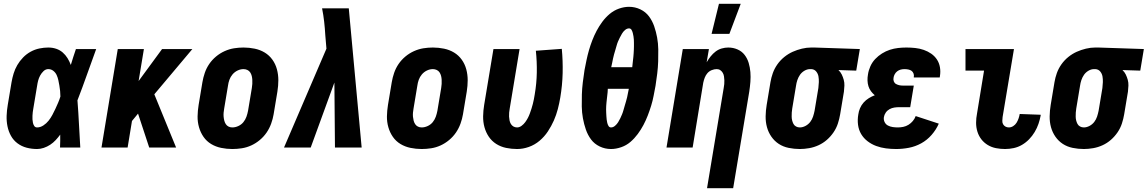

<svg xmlns="http://www.w3.org/2000/svg" viewBox="-20 -779 6061 1014"><path d="M176 8Q147 8 120.5 1Q94 -6 72.5 -22Q51 -38 38 -61.5Q25 -85 19.5 -112Q14 -139 15 -167.5Q16 -196 21 -225L41 -345Q45 -368 52 -391Q59 -414 71.5 -435.5Q84 -457 102 -475.5Q120 -494 142 -506Q164 -518 188 -523Q212 -528 235 -528Q257 -528 276.5 -521.5Q296 -515 311 -502Q326 -489 336.5 -472Q347 -455 354 -436Q360 -457 367 -478Q374 -499 381 -520H488Q463 -452 439 -384Q415 -316 389 -249Q394 -187 397 -124.5Q400 -62 404 0H297Q298 -17 298 -34Q298 -51 298 -68Q287 -53 274 -39Q261 -25 245 -14.5Q229 -4 211 2Q193 8 176 8ZM176 -106Q193 -106 209 -116.5Q225 -127 236.5 -141.5Q248 -156 256.5 -172Q265 -188 272.5 -204Q280 -220 287 -236.5Q294 -253 299 -269Q299 -284 297.5 -298.5Q296 -313 293.5 -327.5Q291 -342 288 -356Q285 -370 279 -383Q273 -396 261.5 -405Q250 -414 235 -414Q221 -414 210 -403.5Q199 -393 192 -380Q185 -367 181.5 -353.5Q178 -340 176 -326L156 -206Q154 -196 153 -186.5Q152 -177 151.5 -167.5Q151 -158 151.5 -148.5Q152 -139 154 -130Q156 -121 161 -113.5Q166 -106 176 -106Z M768 0 709 -179 677 -140 654 0H516L602 -520H740L712 -351L836 -520H996L795 -281L910 0Z M1207 8Q1177 8 1148 2Q1119 -4 1095 -18.5Q1071 -33 1055 -56Q1039 -79 1031 -107Q1023 -135 1023.5 -164.5Q1024 -194 1029 -225L1049 -345Q1053 -369 1061.5 -394Q1070 -419 1085 -441Q1100 -463 1121 -480.5Q1142 -498 1166.5 -509Q1191 -520 1216 -524Q1241 -528 1266 -528Q1296 -528 1325 -522Q1354 -516 1378 -501.5Q1402 -487 1418.5 -464Q1435 -441 1442.5 -413Q1450 -385 1450 -355.5Q1450 -326 1445 -295L1425 -175Q1421 -151 1412 -126Q1403 -101 1388 -79Q1373 -57 1352 -39.5Q1331 -22 1307 -11Q1283 0 1257.5 4Q1232 8 1207 8ZM1207 -106Q1223 -106 1239 -113.5Q1255 -121 1265.5 -134Q1276 -147 1281.5 -162.5Q1287 -178 1290 -194L1310 -314Q1312 -325 1312.5 -336Q1313 -347 1312.5 -357.5Q1312 -368 1309.5 -378Q1307 -388 1301.5 -396.5Q1296 -405 1286.5 -409.5Q1277 -414 1266 -414Q1250 -414 1234.5 -406.5Q1219 -399 1208 -386Q1197 -373 1191.5 -357.5Q1186 -342 1184 -326L1164 -206Q1162 -195 1161 -184Q1160 -173 1161 -162.5Q1162 -152 1164.5 -142Q1167 -132 1172.5 -123.5Q1178 -115 1187 -110.5Q1196 -106 1207 -106Z M1480 0 1704 -522 1698 -593Q1696 -629 1692 -664.5Q1688 -700 1681 -735H1822L1890 0H1749L1746 -343L1621 0Z M2207 8Q2177 8 2148 2Q2119 -4 2095 -18.5Q2071 -33 2055 -56Q2039 -79 2031 -107Q2023 -135 2023.5 -164.5Q2024 -194 2029 -225L2049 -345Q2053 -369 2061.5 -394Q2070 -419 2085 -441Q2100 -463 2121 -480.5Q2142 -498 2166.5 -509Q2191 -520 2216 -524Q2241 -528 2266 -528Q2296 -528 2325 -522Q2354 -516 2378 -501.5Q2402 -487 2418.5 -464Q2435 -441 2442.5 -413Q2450 -385 2450 -355.5Q2450 -326 2445 -295L2425 -175Q2421 -151 2412 -126Q2403 -101 2388 -79Q2373 -57 2352 -39.5Q2331 -22 2307 -11Q2283 0 2257.5 4Q2232 8 2207 8ZM2207 -106Q2223 -106 2239 -113.5Q2255 -121 2265.5 -134Q2276 -147 2281.5 -162.5Q2287 -178 2290 -194L2310 -314Q2312 -325 2312.5 -336Q2313 -347 2312.5 -357.5Q2312 -368 2309.5 -378Q2307 -388 2301.5 -396.5Q2296 -405 2286.5 -409.5Q2277 -414 2266 -414Q2250 -414 2234.5 -406.5Q2219 -399 2208 -386Q2197 -373 2191.5 -357.5Q2186 -342 2184 -326L2164 -206Q2162 -195 2161 -184Q2160 -173 2161 -162.5Q2162 -152 2164.5 -142Q2167 -132 2172.5 -123.5Q2178 -115 2187 -110.5Q2196 -106 2207 -106Z M2711 8Q2681 8 2652.5 2Q2624 -4 2600.5 -19Q2577 -34 2561.5 -57Q2546 -80 2538.5 -107.5Q2531 -135 2531.5 -165Q2532 -195 2537 -225L2586 -520H2724L2672 -206Q2670 -195 2669 -184.5Q2668 -174 2668.5 -163.5Q2669 -153 2671 -143Q2673 -133 2678 -124.5Q2683 -116 2691.5 -111Q2700 -106 2711 -106Q2723 -106 2734.5 -114.5Q2746 -123 2754 -134Q2762 -145 2768 -156.5Q2774 -168 2778.5 -180.5Q2783 -193 2787 -205.5Q2791 -218 2794 -230Q2797 -242 2799.5 -254.5Q2802 -267 2804 -280Q2814 -338 2815 -396Q2816 -454 2810 -511L2947 -521Q2953 -458 2951.5 -393.5Q2950 -329 2939 -264Q2934 -234 2926 -203Q2918 -172 2905 -142.5Q2892 -113 2873.5 -85Q2855 -57 2829.5 -35.5Q2804 -14 2773 -3Q2742 8 2711 8Z M3207 8Q3175 8 3147 -5.5Q3119 -19 3101.5 -42.5Q3084 -66 3074 -95Q3064 -124 3058.5 -154.5Q3053 -185 3052.5 -216.5Q3052 -248 3053 -280Q3054 -312 3058 -344.5Q3062 -377 3067 -409Q3072 -435 3077.5 -461.5Q3083 -488 3090.5 -514Q3098 -540 3108 -566Q3118 -592 3131 -616.5Q3144 -641 3161 -664Q3178 -687 3200 -705.5Q3222 -724 3249 -733.5Q3276 -743 3302 -743Q3334 -743 3362 -729.5Q3390 -716 3407.5 -692.5Q3425 -669 3435 -640Q3445 -611 3450.5 -580.5Q3456 -550 3456.5 -518.5Q3457 -487 3456 -455Q3455 -423 3451 -390.5Q3447 -358 3442 -326Q3437 -300 3432 -273.5Q3427 -247 3419 -221Q3411 -195 3401 -169Q3391 -143 3378 -118.5Q3365 -94 3348 -71Q3331 -48 3309.5 -29.5Q3288 -11 3260.5 -1.5Q3233 8 3207 8ZM3319 -424Q3320 -434 3321 -443Q3322 -452 3323 -461Q3324 -470 3325 -479Q3326 -488 3326.5 -497.5Q3327 -507 3327.5 -516Q3328 -525 3328 -534Q3328 -543 3328 -552Q3328 -561 3327.5 -570Q3327 -579 3325.5 -587.5Q3324 -596 3322 -604.5Q3320 -613 3315.5 -621Q3311 -629 3302 -629Q3291 -629 3281 -620.5Q3271 -612 3265 -601.5Q3259 -591 3253.5 -580.5Q3248 -570 3243.5 -559Q3239 -548 3236 -536.5Q3233 -525 3229.5 -514Q3226 -503 3223 -492Q3220 -481 3217.5 -469.5Q3215 -458 3213 -447Q3211 -436 3208 -424ZM3207 -106Q3218 -106 3228 -114.5Q3238 -123 3244.5 -133.5Q3251 -144 3256 -154.5Q3261 -165 3265.5 -176Q3270 -187 3273 -198.5Q3276 -210 3279.5 -221Q3283 -232 3286 -243Q3289 -254 3292 -265.5Q3295 -277 3296.5 -288Q3298 -299 3301 -310H3190Q3190 -301 3189 -292Q3188 -283 3187 -274Q3186 -265 3185 -256Q3184 -247 3183 -237.5Q3182 -228 3181.5 -219Q3181 -210 3181 -201Q3181 -192 3181.5 -183Q3182 -174 3182.5 -165Q3183 -156 3184 -147.5Q3185 -139 3187 -130.5Q3189 -122 3193.5 -114Q3198 -106 3207 -106Z M3714 215 3802 -314Q3804 -325 3805 -335Q3806 -345 3805.5 -355.5Q3805 -366 3803.5 -376Q3802 -386 3797 -394.5Q3792 -403 3784 -408.5Q3776 -414 3765 -414Q3752 -414 3738.5 -408.5Q3725 -403 3716 -392.5Q3707 -382 3702 -369Q3697 -356 3694 -342L3638 0H3500L3586 -520H3724L3712 -450Q3721 -466 3733 -481Q3745 -496 3759.5 -507Q3774 -518 3791.5 -523Q3809 -528 3826 -528Q3852 -528 3875 -518Q3898 -508 3912.5 -489Q3927 -470 3934 -446.5Q3941 -423 3943 -398Q3945 -373 3943 -347Q3941 -321 3937 -295L3852 215ZM3738 -600 3777 -759H3892L3832 -600Z M4204 8Q4174 8 4145 2Q4116 -4 4093 -19Q4070 -34 4054 -57Q4038 -80 4030.5 -107.5Q4023 -135 4023.5 -165Q4024 -195 4029 -225L4049 -345Q4053 -369 4061.5 -393Q4070 -417 4085.5 -439Q4101 -461 4122 -478Q4143 -495 4166.5 -505.5Q4190 -516 4215 -522Q4240 -528 4264 -528H4281L4521 -520L4502 -406L4408 -409Q4419 -399 4425.5 -385.5Q4432 -372 4436 -357.5Q4440 -343 4439.5 -327Q4439 -311 4437 -295L4417 -175Q4413 -151 4405 -126.5Q4397 -102 4382 -80Q4367 -58 4347 -40.5Q4327 -23 4303 -12Q4279 -1 4253.5 3.5Q4228 8 4204 8ZM4204 -106Q4219 -106 4234 -114Q4249 -122 4259 -135Q4269 -148 4274 -163.5Q4279 -179 4282 -194L4302 -314Q4304 -330 4304.5 -345.5Q4305 -361 4302.5 -375.5Q4300 -390 4290.5 -401.5Q4281 -413 4265 -414H4258Q4243 -414 4228.5 -405.5Q4214 -397 4205 -384Q4196 -371 4191 -356Q4186 -341 4184 -326L4164 -206Q4162 -195 4161.5 -184.5Q4161 -174 4161 -163.5Q4161 -153 4163.5 -143Q4166 -133 4170.5 -124.5Q4175 -116 4184 -111Q4193 -106 4204 -106Z M4713 8Q4685 8 4658.5 4.5Q4632 1 4607.5 -8Q4583 -17 4562 -33Q4541 -49 4528 -71Q4515 -93 4511.5 -120Q4508 -147 4513 -175Q4515 -191 4522 -207.5Q4529 -224 4541 -237.5Q4553 -251 4568.5 -260.5Q4584 -270 4600 -276Q4589 -285 4580 -297Q4571 -309 4566.5 -323.5Q4562 -338 4561.5 -354Q4561 -370 4564 -386Q4567 -407 4576.5 -428.5Q4586 -450 4602 -467Q4618 -484 4638 -496.5Q4658 -509 4679.5 -516Q4701 -523 4723 -525.5Q4745 -528 4767 -528Q4790 -528 4813.5 -525.5Q4837 -523 4858.5 -515.5Q4880 -508 4898 -495.5Q4916 -483 4928 -465Q4940 -447 4944 -424Q4948 -401 4944 -377L4943 -370H4806V-372Q4808 -382 4804.5 -391Q4801 -400 4794 -405Q4787 -410 4777 -412Q4767 -414 4757 -414Q4747 -414 4737 -411.5Q4727 -409 4718.5 -402.5Q4710 -396 4705 -386.5Q4700 -377 4699 -368Q4697 -358 4700.5 -349Q4704 -340 4712 -335.5Q4720 -331 4729 -329Q4738 -327 4748 -327H4806L4787 -213H4729Q4716 -213 4703 -211Q4690 -209 4678 -202.5Q4666 -196 4658 -184.5Q4650 -173 4648 -160Q4646 -146 4652 -134Q4658 -122 4669.5 -116Q4681 -110 4694.5 -108Q4708 -106 4722 -106Q4736 -106 4750.5 -109Q4765 -112 4778 -120Q4791 -128 4801 -140Q4811 -152 4816 -166L4938 -126Q4924 -94 4900 -66.5Q4876 -39 4845 -22Q4814 -5 4780 1.5Q4746 8 4713 8Z M5288 8Q5264 8 5240.5 3.5Q5217 -1 5197 -13Q5177 -25 5163 -43Q5149 -61 5142 -83.5Q5135 -106 5135 -130.5Q5135 -155 5140 -180L5177 -406H5079V-520H5335L5275 -161Q5274 -151 5273.5 -141Q5273 -131 5277.5 -123Q5282 -115 5290 -110.5Q5298 -106 5308 -106Q5320 -106 5331 -113Q5342 -120 5348.5 -130.5Q5355 -141 5359 -152.5Q5363 -164 5365 -175V-177L5476 -173V-169Q5472 -147 5464.5 -125Q5457 -103 5444.5 -82Q5432 -61 5415 -43.5Q5398 -26 5377.5 -14Q5357 -2 5334 3Q5311 8 5288 8Z M5704 8Q5674 8 5645 2Q5616 -4 5593 -19Q5570 -34 5554 -57Q5538 -80 5530.5 -107.5Q5523 -135 5523.5 -165Q5524 -195 5529 -225L5549 -345Q5553 -369 5561.5 -393Q5570 -417 5585.5 -439Q5601 -461 5622 -478Q5643 -495 5666.5 -505.5Q5690 -516 5715 -522Q5740 -528 5764 -528H5781L6021 -520L6002 -406L5908 -409Q5919 -399 5925.5 -385.5Q5932 -372 5936 -357.5Q5940 -343 5939.5 -327Q5939 -311 5937 -295L5917 -175Q5913 -151 5905 -126.5Q5897 -102 5882 -80Q5867 -58 5847 -40.5Q5827 -23 5803 -12Q5779 -1 5753.5 3.5Q5728 8 5704 8ZM5704 -106Q5719 -106 5734 -114Q5749 -122 5759 -135Q5769 -148 5774 -163.5Q5779 -179 5782 -194L5802 -314Q5804 -330 5804.5 -345.5Q5805 -361 5802.5 -375.5Q5800 -390 5790.5 -401.5Q5781 -413 5765 -414H5758Q5743 -414 5728.5 -405.5Q5714 -397 5705 -384Q5696 -371 5691 -356Q5686 -341 5684 -326L5664 -206Q5662 -195 5661.5 -184.5Q5661 -174 5661 -163.5Q5661 -153 5663.5 -143Q5666 -133 5670.5 -124.5Q5675 -116 5684 -111Q5693 -106 5704 -106Z"/></svg>

Font: Iosevka Heavy
Style: Italic
Weight: 900
Italic angle: -9°
Monospace: yes
Designer: Belleve Invis
Foundry: Belleve Invis
Version: Version 32.5.0; ttfautohint (v1.8.4)